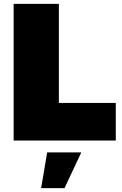

<svg xmlns="http://www.w3.org/2000/svg" viewBox="-20 -721 624 985"><path d="M574 0H50V-701H282V-193H574ZM311 244H191L222 61H397Z"/></svg>

Font: Argentum Novus Black
Style: Regular
Weight: 900
Designer: Julieta Ulanovsky (font) & Cristiano Sobral (main changes)
Foundry: Julieta Ulanovsky (font) & Cristiano Sobral (main changes)
Version: Version 3.00;November 27, 2020;FontCreator 13.0.0.2655 64-bi